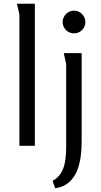

<svg xmlns="http://www.w3.org/2000/svg" viewBox="-20 -782 542 1030"><path d="M167 -762H71L84 -704V0H167ZM438 -664C438 -697 410 -725 377 -725C344 -725 316 -697 316 -664C316 -630 343 -603 377 -603C411 -603 438 -630 438 -664ZM418 -497H322L335 -438V-13C335 59 335 150 262 188L276 228C400 211 418 77 418 -25Z"/></svg>

Font: Rosario
Style: Regular
Weight: 400
Designer: Hector Gatti
Foundry: Omnibus Type
Version: Version 1.100